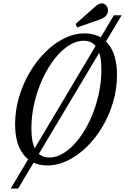

<svg xmlns="http://www.w3.org/2000/svg" viewBox="-20 -970 741 1138"><path d="M43.5 147.5 655 -879.5H701L87.5 147.5ZM437 -807 428 -828 548 -934Q557.5 -942.5 566 -946.2Q574.5 -950 584 -950Q598 -950 609 -938Q620 -926 620 -907.5Q620 -890.5 608 -876.5Q596 -862.5 563 -851.5ZM259.5 10.5Q169.5 10.5 119.5 -53.8Q69.5 -118 69.5 -233Q69.5 -314 92.2 -392.2Q115 -470.5 155 -539Q195 -607.5 247.5 -660Q300 -712.5 359.8 -742.2Q419.5 -772 481.5 -772Q572.5 -772 623 -707.8Q673.5 -643.5 673.5 -525.5Q673.5 -444.5 650.8 -366.5Q628 -288.5 588 -220.5Q548 -152.5 495.2 -100.5Q442.5 -48.5 382.2 -19Q322 10.5 259.5 10.5ZM272 -36.5Q317.5 -36.5 362.2 -65.8Q407 -95 446.5 -146.2Q486 -197.5 516.2 -264Q546.5 -330.5 563.8 -406.2Q581 -482 581 -559Q581 -728.5 476.5 -728.5Q431 -728.5 386.2 -699.2Q341.5 -670 301.8 -618.8Q262 -567.5 231.5 -501Q201 -434.5 183.5 -359.5Q166 -284.5 166 -208Q166 -36.5 272 -36.5Z"/></svg>

Font: Libre Caslon Condensed
Style: Italic
Weight: 400
Italic angle: -22.583°
Designer: Pablo Impallari, Rodrigo Fuenzalida, Katja Schimmel, Ertekin Erdin
Foundry: Pablo Impallari, Rodrigo Fuenzalida
Version: Version 2.000;gftools[0.9.33]